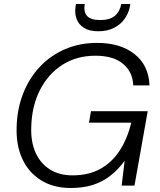

<svg xmlns="http://www.w3.org/2000/svg" viewBox="-20 -926 797 958"><path d="M332 12Q246 12 184 -27Q122 -66 91 -134Q60 -202 63 -291Q65 -382 95.5 -459.5Q126 -537 179.5 -593.5Q233 -650 305.5 -681Q378 -712 464 -712Q581 -712 651.5 -656Q722 -600 726 -500H645Q642 -568 593.5 -608Q545 -648 456 -648Q363 -648 292 -603Q221 -558 180 -478Q139 -398 136 -294Q133 -220 157 -165.5Q181 -111 228.5 -81Q276 -51 342 -51Q421 -51 479 -82.5Q537 -114 576 -173Q615 -232 635 -314H424L434 -371H717L651 0H587L602 -124Q570 -80 531 -49.5Q492 -19 444 -3.5Q396 12 332 12ZM470 -770Q426 -770 399 -787Q372 -804 362 -832Q352 -860 357 -893L359 -906H403Q396 -868 414 -847Q432 -826 480 -826Q528 -826 553 -847Q578 -868 585 -906H630L628 -892Q621 -859 601.5 -831.5Q582 -804 549 -787Q516 -770 470 -770Z"/></svg>

Font: DM Sans 17pt Light
Style: Italic
Weight: 300
Italic angle: -10°
Version: Version 4.004;gftools[0.9.30]